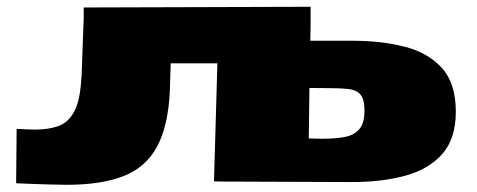

<svg xmlns="http://www.w3.org/2000/svg" viewBox="-20 -521 1371 552"><path d="M171.9 10.3Q149.4 10.3 118.2 9.3Q86.9 8.3 60.8 7.3Q34.7 6.3 26.4 5.9V5.4L27.8 -150.4Q42 -149.9 55.2 -149.2Q68.4 -148.4 80.6 -148.4Q118.7 -148.4 147.5 -158.4Q176.3 -168.5 193.6 -200.7Q210.9 -232.9 213.9 -298.3H214.4L220.7 -470.7V-499.5L873 -501.5V-449.7L872.1 -403.8H994.6Q1077.1 -403.8 1144.3 -386.5Q1211.4 -369.1 1251 -325Q1290.5 -280.8 1290.5 -199.7Q1290.5 -123.5 1252.4 -79.3Q1214.4 -35.2 1146 -16.1Q1077.6 2.9 986.8 2.4L627.4 1L595.2 0.5L605 -338.9H470.7L468.3 -258.8Q463.4 -158.2 431.4 -99.1Q399.4 -40 335.7 -14.9Q272 10.3 171.9 10.3ZM906.7 -122.1Q942.4 -122.1 970 -127Q997.6 -131.8 1013.2 -149.9Q1028.8 -168 1027.8 -207Q1027.3 -237.8 1015.1 -250.5Q1002.9 -263.2 980 -265.4Q957 -267.6 923.8 -267.6L869.6 -268.1L867.7 -123Z"/></svg>

Font: Seymour One
Style: Regular
Weight: 400
Designer: Vernon Adams
Foundry: Vernon Adams
Version: Version 1.100; ttfautohint (v1.8.4.7-5d5b);gftools[0.9.33]